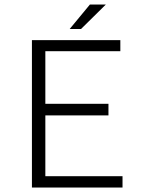

<svg xmlns="http://www.w3.org/2000/svg" viewBox="-20 -840 640 860"><path d="M292 -710 382.8 -819.8H454.1L342.8 -710ZM123 0V-660.2H519V-610.8H183.1V-375H465.8V-323.2H183.1V-50.8H528.8V0Z"/></svg>

Font: Office Code Pro Light
Style: Regular
Weight: 300
Designer: Nathan Rutzky & Paul D. Hunt
Foundry: Adobe Systems Incorporated
Version: Version 1.004;PS 001.004;hotconv 1.0.70;makeotf.lib2.5.58329